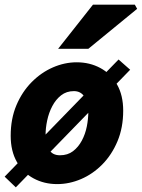

<svg xmlns="http://www.w3.org/2000/svg" viewBox="-20 -780 610 826"><path d="M226 12Q170 12 124.5 -12.5Q79 -37 52.5 -83.5Q26 -130 26 -196Q26 -269 50.5 -327Q75 -385 116 -426.5Q157 -468 207.5 -490Q258 -512 310 -512Q366 -512 411.5 -487.5Q457 -463 483.5 -416.5Q510 -370 510 -304Q510 -231 485.5 -172.5Q461 -114 420 -72.5Q379 -31 328.5 -9.5Q278 12 226 12ZM238 -112Q271 -112 294 -129.5Q317 -147 332 -175Q347 -203 353.5 -236Q360 -269 360 -300Q360 -338 344 -363Q328 -388 298 -388Q266 -388 243 -370Q220 -352 205 -323.5Q190 -295 183 -262Q176 -229 176 -198Q176 -162 190.5 -137Q205 -112 238 -112ZM48 26 0 -20 490 -524 540 -480ZM230 -570 380 -760H560L570 -742L360 -570Z"/></svg>

Font: Source Sans 3 Black
Style: Italic
Weight: 900
Italic angle: -11°
Designer: Paul D. Hunt
Foundry: Adobe
Version: Version 3.052;hotconv 1.1.0;makeotfexe 2.6.0